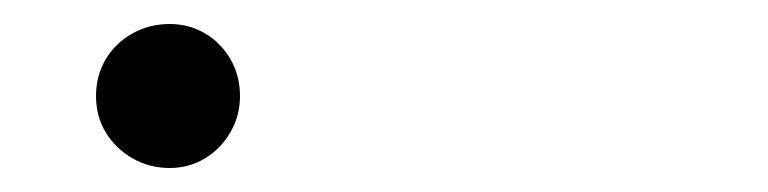

<svg xmlns="http://www.w3.org/2000/svg" viewBox="-20 -395 640 160"><path d="M121.5 -255Q104.5 -255 90.5 -263Q76.5 -271 68.2 -284.5Q60 -298 60 -315Q60 -332 68.2 -345.8Q76.5 -359.5 90.5 -367.2Q104.5 -375 121.5 -375Q137.5 -375 150.8 -367.2Q164 -359.5 172 -345.8Q180 -332 180 -315Q180 -298.5 172 -284.8Q164 -271 150.8 -263Q137.5 -255 121.5 -255Z"/></svg>

Font: Vela Sans Med
Style: Regular
Weight: 500
Designer: Principal design: Mikhail Sharanda - project Manrope.
Design modification: Ravid Balaliev
Foundry: Mikhail Sharanda
Version: Version 1.001